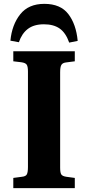

<svg xmlns="http://www.w3.org/2000/svg" viewBox="-20 -976 457 996"><path d="M49 0V-53L94 -59Q114 -61 119.5 -72Q125 -83 125 -110V-605Q125 -631 118.5 -640.5Q112 -650 91 -653L49 -658V-710H368V-658L322 -652Q305 -650 298.5 -639.5Q292 -629 292 -601V-106Q292 -80 298 -71Q304 -62 324 -59L368 -53V0ZM210 -956Q294 -956 334.5 -903Q375 -850 383 -764L339 -755Q321 -806 289.5 -828Q258 -850 208 -850Q156 -850 124.5 -826Q93 -802 78 -757L34 -765Q42 -848 85 -902Q128 -956 210 -956Z"/></svg>

Font: Literata 36pt
Style: Bold
Weight: 700
Designer: Latin by Veronika Burian and Jose Scaglione. Greek by Irene Vlachou. Cyrillic by Vera Evstafieva.
Foundry: TypeTogether
Version: Version 3.002